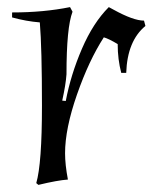

<svg xmlns="http://www.w3.org/2000/svg" viewBox="-20 -505 429 540"><path d="M311 -381Q286 -396 272 -400Q230 -335 196.5 -239Q163 -143 163 -74Q163 -42 171 0Q142 2 88 15L82 10Q98 -45 98 -207.5Q98 -370 92 -442Q54 -445 14 -456V-470Q103 -470 177 -485L184 -472Q167 -428 167 -296Q165 -267 155 -222L165 -221Q179 -295 210.5 -368Q242 -441 286 -485L299 -478Q355 -447 385 -447L389 -432Q338 -390 335 -300H321Q311 -338 311 -381Z"/></svg>

Font: Almendra
Style: Italic
Weight: 400
Italic angle: -12°
Designer: Ana Sanfelippo
Foundry: Ana Sanfelippo
Version: Version 1.004